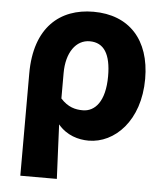

<svg xmlns="http://www.w3.org/2000/svg" viewBox="-50 -553 670 775"><g transform="rotate(5 284.5 -165.5)"><path d="M61 -237V177H209C206 104 202 33 199 -43C234 -1 282 12 323 12C428 12 529 -86 529 -256C529 -415 442 -508 298 -508C163 -508 61 -425 61 -237ZM379 -254C379 -151 338 -108 289 -108C259 -108 229 -115 199 -148V-251C199 -335 238 -388 293 -388C351 -388 379 -343 379 -254Z"/></g></svg>

Font: Cambridge Sans Bold
Style: Regular
Weight: 700
Version: Version 2.020;PS 002.020;hotconv 1.0.88;makeotf.lib2.5.64775